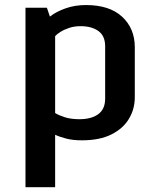

<svg xmlns="http://www.w3.org/2000/svg" viewBox="-20 -553 626 772"><path d="M82.5 199.7V-522H168.5L180.7 -486.3Q204.6 -505.4 242.4 -519Q280.3 -532.7 325.7 -532.7Q420.4 -532.7 471.2 -485.6Q522 -438.5 522 -363.3V-162.1Q522 -114.7 498.5 -75.4Q475.1 -36.1 428 -12.5Q380.9 11.2 309.1 11.2Q273.4 11.2 246.8 4.4Q220.2 -2.4 201.7 -11.2V199.7ZM299.3 -73.7Q347.7 -73.7 375.2 -94Q402.8 -114.3 402.8 -156.7V-366.7Q402.8 -408.7 375.7 -428.2Q348.6 -447.8 303.7 -447.8Q278.8 -447.8 257.8 -440.7Q236.8 -433.6 222.4 -424.3Q208 -415 201.7 -407.7V-98.6Q215.3 -89.8 240 -81.8Q264.6 -73.7 299.3 -73.7Z"/></svg>

Font: Monda SemiBold
Style: Regular
Weight: 600
Designer: Vernon Adams
Foundry: Vernon Adams
Version: Version 2.200